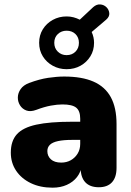

<svg xmlns="http://www.w3.org/2000/svg" viewBox="-20 -857 608 888"><path d="M223 11Q166 11 122.5 -10Q79 -31 54.5 -67.5Q30 -104 30 -151Q30 -205 58 -236Q86 -267 148 -280.5Q210 -294 313 -294H368V-210H313Q274 -210 248.5 -204.5Q223 -199 211 -187.5Q199 -176 199 -158Q199 -135 215.5 -120Q232 -105 263 -105Q288 -105 307.5 -116Q327 -127 339 -146.5Q351 -166 351 -192V-308Q351 -344 332.5 -359Q314 -374 269 -374Q245 -374 215 -368.5Q185 -363 148 -349Q121 -339 102 -346Q83 -353 72.5 -370Q62 -387 62.5 -407Q63 -427 75.5 -445Q88 -463 114 -473Q162 -491 202.5 -497Q243 -503 277 -503Q359 -503 412.5 -479.5Q466 -456 492.5 -407.5Q519 -359 519 -283V-81Q519 -37 498 -14Q477 9 437 9Q396 9 374.5 -14Q353 -37 353 -81V-107L359 -93Q354 -61 336 -38Q318 -15 289 -2Q260 11 223 11ZM288 -537Q253 -537 224 -553Q195 -569 178 -596.5Q161 -624 161 -659Q161 -694 178 -721.5Q195 -749 224 -765Q253 -781 288 -781Q305 -781 320 -777Q335 -773 349 -766L411 -824Q427 -838 444 -836.5Q461 -835 472.5 -823.5Q484 -812 485.5 -796Q487 -780 471 -766L404 -709Q415 -685 415 -659Q415 -624 398 -596.5Q381 -569 352.5 -553Q324 -537 288 -537ZM288 -602Q313 -602 329 -618Q345 -634 345 -659Q345 -684 329 -699.5Q313 -715 288 -715Q264 -715 247.5 -699.5Q231 -684 231 -659Q231 -634 247.5 -618Q264 -602 288 -602Z"/></svg>

Font: Nunito ExtraLight Black
Style: Regular
Weight: 900
Version: Version 3.602